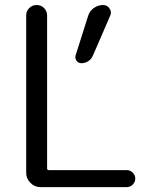

<svg xmlns="http://www.w3.org/2000/svg" viewBox="-20 -773 627 770"><path d="M168.9 -710.9V-97.7Q168.9 -90.8 175.8 -90.8H488.3Q502 -90.8 512.2 -80.6Q522.5 -70.3 522.5 -56.6Q522.5 -43 512.2 -32.7Q502 -22.5 488.3 -22.5H142.6Q119.1 -22.5 102.1 -39.6Q85 -56.6 85 -80.1V-710.9Q85 -728.5 97.2 -740.7Q109.4 -752.9 127 -752.9Q144.5 -752.9 156.7 -740.7Q168.9 -728.5 168.9 -710.9ZM393.6 -752.9Q410.2 -752.9 418.9 -739.3Q424.8 -731.4 424.8 -722.7Q424.8 -715.8 421.9 -710L352.5 -549.8Q346.7 -536.1 334 -527.8Q321.3 -519.5 306.6 -519.5Q293.9 -519.5 287.1 -529.3Q282.2 -536.1 282.2 -543.9Q282.2 -546.9 283.2 -550.8L333 -708Q338.9 -728.5 356 -740.7Q373 -752.9 393.6 -752.9Z"/></svg>

Font: Gen Jyuu Gothic Normal
Style: Regular
Weight: 300
Designer: [Source Han Sans]
Ryoko NISHIZUKA  (kana & ideographs); Paul D. Hunt (Latin, Greek & Cyrillic); Wenlong ZHANG  (bopomofo
Version: Version 1.002.20150607